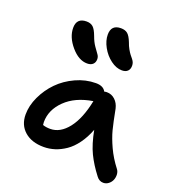

<svg xmlns="http://www.w3.org/2000/svg" viewBox="-149 -934 948 1058"><g transform="rotate(20 325.5 -405.0)"><path d="M461.9 -605Q428.7 -605 395.8 -629.6Q362.8 -654.3 342.3 -691.7Q321.8 -729 321.8 -764.2Q321.8 -821.8 378.9 -821.8Q403.3 -821.8 418 -809.8Q432.6 -797.9 445.8 -764.2Q452.6 -744.1 461.9 -727.8Q471.2 -711.4 478.5 -702.1Q485.8 -692.9 492.7 -684.6Q499.5 -676.3 503.2 -667.5Q506.8 -658.7 506.8 -647.9Q506.8 -627.4 495.1 -616.2Q483.4 -605 461.9 -605ZM269 -575.2Q219.2 -575.2 174.6 -627.4Q129.9 -679.7 129.9 -733.9Q129.9 -792 188 -792Q211.9 -792 226.3 -779.3Q240.7 -766.6 253.9 -731Q265.1 -699.2 280.8 -677Q296.4 -654.8 305.2 -642.8Q314 -630.9 314 -616.2Q314 -597.2 302.2 -586.2Q290.5 -575.2 269 -575.2ZM201.2 -61Q130.4 -61 88.6 -97.7Q46.9 -134.3 46.9 -195.8Q46.9 -247.6 71.8 -300.8Q96.7 -354 137.5 -395.8Q178.2 -437.5 235.6 -463.9Q293 -490.2 353 -490.2Q396.5 -490.2 411.1 -461.9Q418.9 -463.9 425.8 -463.9Q454.1 -463.9 474.6 -444.8Q495.1 -425.8 502 -395Q516.6 -318.4 527.3 -276.9Q538.1 -235.4 561.5 -184.6Q585 -133.8 622.1 -85.9Q631.8 -73.7 632.8 -56.6Q633.8 -39.6 627.7 -24.4Q621.6 -9.3 607.9 1.5Q594.2 12.2 577.1 12.2Q553.2 12.2 537.1 -9.8Q496.1 -63 471.2 -114.5Q446.3 -166 431.2 -245.1Q412.6 -196.3 385.7 -159.7Q358.9 -123 328.1 -102.1Q297.4 -81.1 265.6 -71Q233.9 -61 201.2 -61ZM155.8 -190.9Q155.8 -181.2 157.2 -173.8Q175.8 -167 201.2 -167Q259.3 -167 305.2 -225.3Q351.1 -283.7 373 -392.1Q272 -376 213.9 -319.3Q155.8 -262.7 155.8 -190.9Z"/></g></svg>

Font: Shantell Sans Irregular Bouncy
Style: Regular
Weight: 500
Designer: Stephen Nixon, Anya Danilova, Shantell Martin
Foundry: Arrow Type
Version: Version 1.006;[9816181b4]